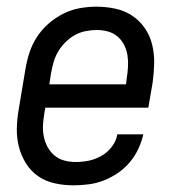

<svg xmlns="http://www.w3.org/2000/svg" viewBox="-20 -548 540 576"><path d="M201 8Q172 8 144.5 2Q117 -4 95 -19Q73 -34 58.5 -57Q44 -80 37 -106.5Q30 -133 30.5 -161.5Q31 -190 36 -219L56 -339Q60 -364 68 -389Q76 -414 90.5 -436.5Q105 -459 125.5 -477Q146 -495 170 -507Q194 -519 219.5 -523.5Q245 -528 269 -528Q298 -528 326 -522Q354 -516 376.5 -501Q399 -486 414.5 -463.5Q430 -441 436.5 -414Q443 -387 442.5 -358.5Q442 -330 438 -301L425 -225H116L113 -208Q110 -190 109 -172.5Q108 -155 111.5 -138Q115 -121 123 -106.5Q131 -92 143.5 -81.5Q156 -71 172.5 -66.5Q189 -62 207 -62Q227 -62 246.5 -66Q266 -70 284.5 -80.5Q303 -91 316 -108.5Q329 -126 332 -145H410Q405 -123 395 -101.5Q385 -80 369.5 -61.5Q354 -43 333.5 -29Q313 -15 291 -6.5Q269 2 246 5Q223 8 201 8ZM358 -295 360 -312Q363 -330 364 -347.5Q365 -365 362.5 -381.5Q360 -398 352.5 -413Q345 -428 332.5 -438.5Q320 -449 304 -453.5Q288 -458 270 -458Q254 -458 236.5 -454.5Q219 -451 204 -442.5Q189 -434 176 -421Q163 -408 154 -392.5Q145 -377 140.5 -360.5Q136 -344 133 -328L128 -295Z"/></svg>

Font: Iosevka Term Oblique
Style: Regular
Weight: 400
Italic angle: -9°
Monospace: yes
Designer: Belleve Invis
Foundry: Belleve Invis
Version: Version 31.4.0